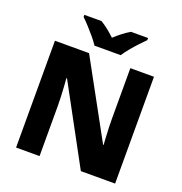

<svg xmlns="http://www.w3.org/2000/svg" viewBox="-160 -1068 1142 1206"><g transform="rotate(20 411.0 -465.0)"><path d="M742 0H513L232 -518H228Q230 -495 232 -462.5Q234 -430 235.5 -396.5Q237 -363 237 -335V0H80V-714H308L588 -203H591Q590 -224 588 -255.5Q586 -287 585 -320Q584 -353 584 -378V-714H742ZM324 -770Q309 -793 286.5 -820Q264 -847 240.5 -872.5Q217 -898 198 -916V-930H313Q339 -914 361.5 -896Q384 -878 410 -854Q436 -878 460 -896.5Q484 -915 510 -930H624V-916Q607 -899 583 -873.5Q559 -848 536.5 -820.5Q514 -793 499 -770Z"/></g></svg>

Font: Noto Sans Oriya ExtraBold
Style: Regular
Weight: 800
Version: Version 2.003